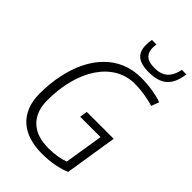

<svg xmlns="http://www.w3.org/2000/svg" viewBox="-269 -1007 1115 1115"><g transform="rotate(45 289.0 -449.5)"><path d="M302 10Q245 10 198 -4.5Q151 -19 117.5 -48.5Q84 -78 65.5 -122.5Q47 -167 47 -227Q47 -311 62.5 -384.5Q78 -458 107.5 -518Q137 -578 180 -621Q223 -664 278 -687Q333 -710 399 -710Q447 -710 491.5 -703Q536 -696 574 -683L556 -635Q529 -643 503.5 -648Q478 -653 452.5 -656Q427 -659 398 -659Q332 -659 278 -627Q224 -595 185.5 -537.5Q147 -480 126.5 -402Q106 -324 106 -232Q106 -181 121 -145Q136 -109 163 -85Q190 -61 227 -50Q264 -39 309 -39Q348 -39 381.5 -45Q415 -51 438 -60L476 -299H309L316 -346H537L486 -23Q454 -9 406.5 0.5Q359 10 302 10ZM407 -763Q366 -763 338.5 -773.5Q311 -784 297.5 -806Q284 -828 284 -864Q284 -876 285 -887.5Q286 -899 288 -909H325Q324 -901 323.5 -893.5Q323 -886 323 -877Q324 -851 335 -834.5Q346 -818 366 -811Q386 -804 414 -804Q449 -804 473 -815.5Q497 -827 512 -850.5Q527 -874 534 -909H571Q564 -854 543 -822Q522 -790 488 -776.5Q454 -763 407 -763Z"/></g></svg>

Font: Georama ExtraCondensed Thin Light
Style: Italic
Weight: 300
Italic angle: -9°
Version: Version 1.001